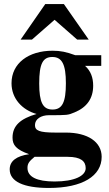

<svg xmlns="http://www.w3.org/2000/svg" viewBox="-20 -724 540 950"><path d="M419 -528 296 -704H204L82 -528H138L250 -626L362 -528ZM254 -68C174 -68 153 -78 153 -105C153 -135 183 -154 222 -154C313 -154 316 -154 349 -168C410 -193 441 -237 441 -300C441 -340 429 -373 401 -398H481V-451H352C308 -467 280 -473 240 -473C121 -473 37 -411 37 -312C37 -236 90 -180 161 -160C81 -137 42 -102 42 -43C42 -6 60 16 124 39C61 48 28 73 28 114C28 174 96 206 222 206C389 206 483 146 483 52C483 -22 414 -68 306 -68ZM306 -312C306 -218 288 -182 240 -182C192 -182 174 -218 174 -311C174 -409 192 -442 239 -442C287 -442 306 -405 306 -312ZM315 52C380 52 404 74 404 108C404 146 349 174 250 174C162 174 116 151 116 107C116 86 123 75 151 52Z"/></svg>

Font: XITS
Style: Bold
Weight: 700
Designer: MicroPress Inc., with final additions and corrections provided by Coen Hoffman, Elsevier (retired)
Version: Version 1.107